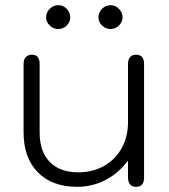

<svg xmlns="http://www.w3.org/2000/svg" viewBox="-20 -711 651 741"><path d="M71 -200V-464Q71 -481 79.5 -490.5Q88 -500 103 -500Q133 -500 133 -464V-200Q133 -126 172 -86Q211 -46 282 -46Q338 -46 381.5 -70.5Q425 -95 449.5 -139Q474 -183 474 -239V-464Q474 -481 482 -490.5Q490 -500 505 -500Q536 -500 536 -464V-26Q536 10 505 10Q490 10 482 0.5Q474 -9 474 -26V-91Q437 -42 386.5 -16Q336 10 278 10Q181 10 126 -46Q71 -102 71 -200ZM158 -644Q158 -663 172 -677Q186 -691 205 -691Q224 -691 237.5 -677Q251 -663 251 -644Q251 -626 237.5 -612.5Q224 -599 205 -599Q186 -599 172 -612.5Q158 -626 158 -644ZM360 -644Q360 -663 374 -677Q388 -691 407 -691Q425 -691 439 -677Q453 -663 453 -644Q453 -626 439 -612.5Q425 -599 407 -599Q388 -599 374 -612.5Q360 -626 360 -644Z"/></svg>

Font: Kodchasan Light
Style: Regular
Weight: 300
Version: Version 1.000; ttfautohint (v1.6)